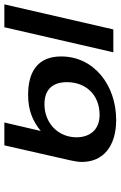

<svg xmlns="http://www.w3.org/2000/svg" viewBox="144 -684 553 881"><g transform="rotate(-90 420.5 -243.5)"><path d="M118 -144C118 -47 189 13 311 13C470 13 602 -89 602 -239C602 -350 528 -391 426 -391C354 -391 306 -370 260 -333L299 -500H194L125 -196C121 -178 118 -160 118 -144ZM726 0 841 -500H736L621 0ZM231 -169C231 -252 295 -316 383 -316C457 -316 484 -271 484 -213C484 -128 428 -63 333 -63C265 -63 231 -109 231 -169Z"/></g></svg>

Font: Perun Medium Italic
Style: Regular
Weight: 500
Italic angle: -12°
Foundry: Copyright (c) Stefan Peev, Context Ltd, 2016
Version: Version 1.026